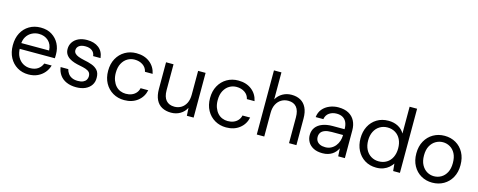

<svg xmlns="http://www.w3.org/2000/svg" viewBox="-32 -1395 5187 2082"><g transform="rotate(15 2561.5 -354.0)"><path d="M291 12Q221 12 166 -21Q111 -54 79.5 -113Q48 -172 48 -251Q48 -331 79 -389.5Q110 -448 165.5 -481Q221 -514 293 -514Q367 -514 419 -481Q471 -448 498.5 -395Q526 -342 526 -278Q526 -268 526 -257Q526 -246 525 -232H111V-297H443Q440 -366 397.5 -404.5Q355 -443 291 -443Q249 -443 212 -423.5Q175 -404 152.5 -367Q130 -330 130 -274V-246Q130 -184 153 -142.5Q176 -101 212.5 -80Q249 -59 291 -59Q344 -59 378.5 -82.5Q413 -106 429 -147H512Q499 -101 469 -65.5Q439 -30 394.5 -9Q350 12 291 12Z M827 12Q766 12 719 -8.5Q672 -29 644.5 -67Q617 -105 610 -156H696Q702 -130 718 -107.5Q734 -85 761.5 -72Q789 -59 828 -59Q864 -59 887 -69.5Q910 -80 921 -98Q932 -116 932 -137Q932 -167 917.5 -183Q903 -199 875 -208.5Q847 -218 808 -225Q775 -231 743.5 -241Q712 -251 687 -267Q662 -283 647 -307.5Q632 -332 632 -366Q632 -409 654.5 -442.5Q677 -476 717.5 -495Q758 -514 814 -514Q894 -514 944.5 -475Q995 -436 1003 -362H920Q916 -400 888 -421.5Q860 -443 813 -443Q766 -443 741.5 -424Q717 -405 717 -374Q717 -354 730.5 -339Q744 -324 771 -313.5Q798 -303 836 -295Q885 -286 926 -271Q967 -256 992.5 -227Q1018 -198 1018 -144Q1019 -97 995.5 -62Q972 -27 929 -7.5Q886 12 827 12Z M1367 12Q1296 12 1239.5 -21Q1183 -54 1150.5 -113Q1118 -172 1118 -251Q1118 -330 1150.5 -389Q1183 -448 1239.5 -481Q1296 -514 1367 -514Q1457 -514 1517 -467.5Q1577 -421 1593 -343H1507Q1497 -390 1458 -416Q1419 -442 1366 -442Q1323 -442 1286.5 -420.5Q1250 -399 1227 -356.5Q1204 -314 1204 -251Q1204 -204 1217.5 -168Q1231 -132 1253 -107.5Q1275 -83 1304.5 -71Q1334 -59 1366 -59Q1402 -59 1431 -70.5Q1460 -82 1480 -104.5Q1500 -127 1507 -159H1593Q1577 -82 1516.5 -35Q1456 12 1367 12Z M1893 12Q1835 12 1791.5 -11Q1748 -34 1724.5 -82Q1701 -130 1701 -203V-502H1785V-212Q1785 -136 1818 -98Q1851 -60 1912 -60Q1954 -60 1988 -80.5Q2022 -101 2041.5 -140Q2061 -179 2061 -235V-502H2145V0H2069L2064 -88Q2040 -41 1995 -14.5Q1950 12 1893 12Z M2511 12Q2440 12 2383.5 -21Q2327 -54 2294.5 -113Q2262 -172 2262 -251Q2262 -330 2294.5 -389Q2327 -448 2383.5 -481Q2440 -514 2511 -514Q2601 -514 2661 -467.5Q2721 -421 2737 -343H2651Q2641 -390 2602 -416Q2563 -442 2510 -442Q2467 -442 2430.5 -420.5Q2394 -399 2371 -356.5Q2348 -314 2348 -251Q2348 -204 2361.5 -168Q2375 -132 2397 -107.5Q2419 -83 2448.5 -71Q2478 -59 2510 -59Q2546 -59 2575 -70.5Q2604 -82 2624 -104.5Q2644 -127 2651 -159H2737Q2721 -82 2660.5 -35Q2600 12 2511 12Z M2854 0V-720H2938V-417Q2964 -463 3009 -488.5Q3054 -514 3109 -514Q3167 -514 3209.5 -490.5Q3252 -467 3275.5 -419Q3299 -371 3299 -298V0H3216V-289Q3216 -365 3184 -403.5Q3152 -442 3091 -442Q3048 -442 3013.5 -421.5Q2979 -401 2958.5 -361.5Q2938 -322 2938 -265V0Z M3593 12Q3532 12 3491 -9.5Q3450 -31 3430 -66.5Q3410 -102 3410 -143Q3410 -194 3436.5 -229.5Q3463 -265 3511.5 -283.5Q3560 -302 3625 -302H3759Q3759 -349 3744.5 -380Q3730 -411 3702 -427Q3674 -443 3634 -443Q3586 -443 3551 -419Q3516 -395 3508 -348H3422Q3428 -402 3458.5 -438.5Q3489 -475 3536 -494.5Q3583 -514 3634 -514Q3704 -514 3750 -488.5Q3796 -463 3819.5 -417.5Q3843 -372 3843 -311V0H3768L3763 -89Q3753 -68 3737.5 -49.5Q3722 -31 3701.5 -17.5Q3681 -4 3654 4Q3627 12 3593 12ZM3606 -59Q3641 -59 3669.5 -73.5Q3698 -88 3718 -113Q3738 -138 3748.5 -169.5Q3759 -201 3759 -234V-237H3632Q3584 -237 3554 -225.5Q3524 -214 3511 -193.5Q3498 -173 3498 -147Q3498 -120 3510.5 -100.5Q3523 -81 3547 -70Q3571 -59 3606 -59Z M4196 12Q4123 12 4067.5 -22.5Q4012 -57 3981.5 -116.5Q3951 -176 3951 -252Q3951 -328 3981.5 -387Q4012 -446 4067.5 -480Q4123 -514 4197 -514Q4258 -514 4305 -489Q4352 -464 4377 -419V-720H4461V0H4385L4377 -82Q4361 -58 4336.5 -36.5Q4312 -15 4277 -1.5Q4242 12 4196 12ZM4205 -61Q4255 -61 4293.5 -84.5Q4332 -108 4353 -151Q4374 -194 4374 -251Q4374 -308 4353 -351Q4332 -394 4293.5 -417.5Q4255 -441 4205 -441Q4157 -441 4118.5 -417.5Q4080 -394 4058.5 -351Q4037 -308 4037 -251Q4037 -194 4058.5 -151Q4080 -108 4118.5 -84.5Q4157 -61 4205 -61Z M4825 12Q4755 12 4699 -20.5Q4643 -53 4610.5 -112Q4578 -171 4578 -251Q4578 -331 4611 -390Q4644 -449 4700.5 -481.5Q4757 -514 4827 -514Q4898 -514 4954 -481.5Q5010 -449 5042 -390Q5074 -331 5074 -251Q5074 -171 5041.5 -112Q5009 -53 4952.5 -20.5Q4896 12 4825 12ZM4825 -60Q4869 -60 4906 -81.5Q4943 -103 4965.5 -145.5Q4988 -188 4988 -251Q4988 -315 4966 -357Q4944 -399 4907 -420.5Q4870 -442 4827 -442Q4785 -442 4747.5 -420.5Q4710 -399 4687 -357Q4664 -315 4664 -251Q4664 -188 4687 -145.5Q4710 -103 4746.5 -81.5Q4783 -60 4825 -60Z"/></g></svg>

Font: DM Sans 16pt
Style: Regular
Weight: 400
Version: Version 4.004;gftools[0.9.30]